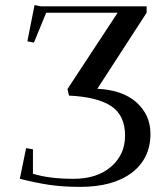

<svg xmlns="http://www.w3.org/2000/svg" viewBox="-20 -727 658 757"><path d="M58.1 -22 83 -143.1 109.9 -138.2V-42Q173.8 -22 270 -22Q362.8 -22 418 -69.8Q473.1 -117.7 473.1 -191.9Q473.1 -272 418.7 -308.3Q364.3 -344.7 252 -350.1L246.1 -376L443.8 -676.8H162.1L113.8 -559.1L87.9 -564L116.2 -707L141.1 -702.1H558.1V-676.8L363.8 -377Q463.9 -372.1 518.6 -322.8Q573.2 -273.4 573.2 -199.2Q573.2 -102.1 499.8 -46.1Q426.3 9.8 295.9 9.8Q229 9.8 176.8 2.2Q124.5 -5.4 58.1 -22Z"/></svg>

Font: Dehuti Alt
Style: Bold
Weight: 700
Version: Version 1.2